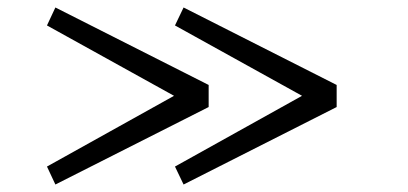

<svg xmlns="http://www.w3.org/2000/svg" viewBox="-20 -550 1090 513"><path d="M879.5 -323V-264L470.5 -57L447.5 -105L787 -294L447.5 -482L470.5 -530ZM537.5 -323V-264L128 -57L105.5 -105L445 -294L105.5 -482L128 -530Z"/></svg>

Font: League Mono Extended Light
Style: Regular
Weight: 300
Width: 9
Designer: Tyler Finck
Foundry: The League of Moveable Type / Tyler Finck
Version: Version 2.210